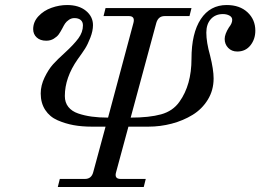

<svg xmlns="http://www.w3.org/2000/svg" viewBox="-20 -744 1036 764"><path d="M112 -628Q112 -657 133 -679.5Q154 -702 185 -713Q216 -724 247 -724Q294 -724 322 -701Q350 -678 350 -644Q350 -621 339.5 -594Q329 -567 318.5 -550.5Q308 -534 289 -508Q238 -435 238 -362Q238 -336 252 -318.5Q266 -301 291 -292.5Q316 -284 345 -280Q374 -276 410 -276L511 -653Q518 -680 493 -680H392L400 -712H742L734 -680H635Q610 -680 602 -653L500 -276Q574 -276 621 -289Q668 -302 694 -339Q742 -406 742 -510Q742 -612 779 -668Q816 -724 882 -724Q934 -724 965 -695Q996 -666 996 -622Q996 -588 976.5 -563.5Q957 -539 924 -539Q902 -539 888 -553.5Q874 -568 874 -589Q874 -608 891 -635Q904 -651 904 -665Q904 -676 893 -682Q882 -688 867 -688Q837 -688 819 -668Q801 -648 801 -614Q801 -576 816 -523Q830 -467 830 -432Q830 -385 807 -347.5Q784 -310 746.5 -287Q709 -264 663.5 -252Q618 -240 570 -240H491L442 -59Q434 -32 460 -32H560L552 0H210L218 -32H318Q344 -32 351 -59L400 -240H346Q306 -240 273 -246Q240 -252 209 -265.5Q178 -279 160 -306.5Q142 -334 142 -372Q142 -404 157.5 -436Q173 -468 191 -488Q209 -508 238 -534Q274 -567 292 -591.5Q310 -616 310 -643Q310 -657 301 -664.5Q292 -672 276 -672Q264 -672 254 -665Q244 -658 239 -650.5Q234 -643 228 -631Q220 -616 213.5 -607Q207 -598 194 -590Q181 -582 164 -582Q140 -582 126 -595Q112 -608 112 -628Z"/></svg>

Font: Old Standard TT
Style: Italic
Weight: 400
Italic angle: -15.2°
Designer: Alexey Kryukov <alexios@thessalonica.org.ru>
Version: Version 2.2